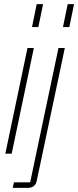

<svg xmlns="http://www.w3.org/2000/svg" viewBox="-20 -749 381 936"><path d="M6 0 114 -515H145L37 0ZM136 -617 159 -729H190L167 -617ZM42 167 48 140H127L265 -515H296L159 133Q156 148 145.5 157.5Q135 167 114 167ZM287 -617 310 -729H341L318 -617Z"/></svg>

Font: Hubot Sans Condensed ExtraLight
Style: Italic
Weight: 200
Width: 3
Italic angle: -12.0243°
Designer: Deni Anggara
Foundry: GitHub, Inc., Subsidiary of Microsoft Corporation
Version: Version 2.000